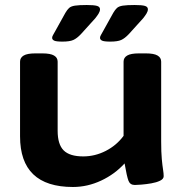

<svg xmlns="http://www.w3.org/2000/svg" viewBox="-20 -738 733 766"><path d="M271 8Q60 8 60 -194V-492Q60 -508 74.5 -516.5Q89 -525 121 -525H149Q181 -525 195.5 -516.5Q210 -508 210 -492V-216Q210 -162 234 -138Q258 -114 312 -114Q359 -114 402 -136Q445 -158 473 -196V-492Q473 -508 487.5 -516.5Q502 -525 534 -525H562Q594 -525 608.5 -516.5Q623 -508 623 -492V-174Q623 -130 625.5 -103.5Q628 -77 630.5 -61.5Q633 -46 633 -35Q633 -24 618.5 -17Q604 -10 583.5 -6.5Q563 -3 544.5 -1.5Q526 0 518 0Q499 0 492.5 -17Q486 -34 477 -86Q438 -43 383.5 -17.5Q329 8 271 8ZM229 -572Q204 -572 196 -576Q188 -580 188 -587Q188 -592 191.5 -598Q195 -604 201 -615L241 -687Q248 -699 255.5 -706Q263 -713 279 -715.5Q295 -718 326 -718Q355 -718 367 -714.5Q379 -711 379 -701Q379 -693 373.5 -684Q368 -675 360 -665L303 -602Q287 -585 272.5 -578.5Q258 -572 229 -572ZM420 -572Q395 -572 387 -576Q379 -580 379 -587Q379 -592 382.5 -598Q386 -604 392 -615L432 -687Q439 -699 446.5 -706Q454 -713 470 -715.5Q486 -718 517 -718Q546 -718 558 -714.5Q570 -711 570 -701Q570 -693 564.5 -684Q559 -675 551 -665L494 -602Q478 -585 463.5 -578.5Q449 -572 420 -572Z"/></svg>

Font: Asap Expanded
Style: Bold
Weight: 700
Width: 7
Designer: Pablo Cosgaya
Foundry: Omnibus-Type
Version: Version 3.001; ttfautohint (v1.8.4.7-5d5b)